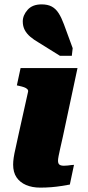

<svg xmlns="http://www.w3.org/2000/svg" viewBox="-20 -852 401 877"><path d="M164 5Q127 5 99 -7Q71 -19 55.5 -42Q40 -65 40 -100Q40 -114 42.5 -131.5Q45 -149 51 -174.5Q57 -200 65 -239L108 -432Q110 -439 105 -444.5Q100 -450 90 -453.5Q80 -457 66 -460L57 -462L74 -541H334L267 -227Q260 -196 255 -174Q250 -152 247.5 -138.5Q245 -125 245 -118Q245 -105 251.5 -100Q258 -95 272 -95Q281 -95 289.5 -96Q298 -97 305 -98Q312 -99 318 -99L299 -9Q282 -6 260.5 -2.5Q239 1 214.5 3Q190 5 164 5ZM272 -741Q261 -771 248 -791.5Q235 -812 216.5 -822Q198 -832 170 -832Q128 -832 106 -807Q84 -782 84 -754Q84 -732 93 -715Q102 -698 118.5 -684Q135 -670 156 -658L254 -597H308L312 -632Z"/></svg>

Font: Roboto Serif ExtraBold
Style: Italic
Weight: 800
Italic angle: -10°
Version: Version 1.007